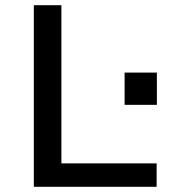

<svg xmlns="http://www.w3.org/2000/svg" viewBox="-20 -718 690 738"><path d="M110 0V-698H216V-90H582V0ZM459 -315V-439H583V-315Z"/></svg>

Font: Azeret Mono Thin
Style: Regular
Weight: 400
Version: Version 1.002